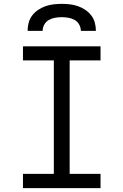

<svg xmlns="http://www.w3.org/2000/svg" viewBox="-20 -975 640 995"><path d="M99 0V-74H259V-662H99V-735H501V-662H341V-74H501V0ZM123 -815Q123 -836 128.5 -857Q134 -878 147 -895Q160 -912 178 -924Q196 -936 216 -943Q236 -950 257.5 -952.5Q279 -955 300 -955Q321 -955 342.5 -952.5Q364 -950 384 -943Q404 -936 422 -924Q440 -912 453 -895Q466 -878 471.5 -857Q477 -836 477 -815H399Q399 -832 390.5 -847.5Q382 -863 367 -871.5Q352 -880 334.5 -883Q317 -886 300 -886Q283 -886 265.5 -883Q248 -880 233 -871.5Q218 -863 209.5 -847.5Q201 -832 201 -815Z"/></svg>

Font: Iosevka SS04 Extended
Style: Regular
Weight: 400
Width: 7
Monospace: yes
Designer: Belleve Invis
Foundry: Belleve Invis
Version: Version 19.0.0; ttfautohint (v1.8.4)